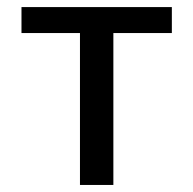

<svg xmlns="http://www.w3.org/2000/svg" viewBox="-20 -525 549 545"><path d="M41 -431.2V-504.9H467.8V-431.2H301.8V0H207V-431.2Z"/></svg>

Font: LT Superior Med
Style: Regular
Weight: 500
Designer: Daniel Lyons
Foundry: LyonsType
Version: Version 1.000